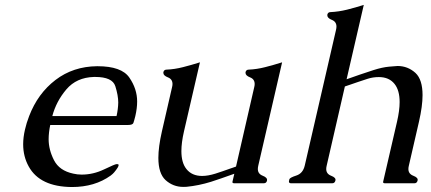

<svg xmlns="http://www.w3.org/2000/svg" viewBox="-20 -734 1725 769"><path d="M370.6 -468.8Q466.8 -468.8 498 -423.3Q529.3 -377.9 529.3 -327.6Q529.3 -300.3 522 -269Q517.1 -249.5 514.2 -241.5Q511.2 -233.4 492.2 -233.4H181.2Q174.8 -202.6 174.8 -176.3Q174.8 -134.3 196.3 -92.3Q217.8 -50.3 273.4 -38.6Q289.6 -34.7 307.1 -34.7Q353.5 -34.7 397.2 -55.7Q440.9 -76.7 447 -76.7Q453.1 -76.7 454.3 -75.4Q455.6 -74.2 454.6 -69.6Q453.6 -64.9 444.8 -53.2Q436 -41.5 431.4 -37.6Q426.8 -33.7 423.3 -30.8Q359.4 15.1 268.1 15.1Q140.1 14.2 95.2 -66.9Q72.8 -106.9 72.8 -156.2Q72.8 -184.1 80.1 -215.3Q85.9 -241.2 96.7 -269Q131.3 -359.4 202.1 -413.6Q272.9 -467.8 368.7 -468.8ZM446.8 -269Q453.1 -297.4 453.6 -323.2Q453.6 -351.6 441.9 -388.7Q430.2 -425.8 361.3 -425.8H356Q286.6 -423.8 245.8 -376Q205.1 -328.1 189.5 -269Z M1014.6 -71.3Q1012.7 -63.5 1012.7 -57.1Q1012.7 -37.6 1032.5 -30Q1052.2 -22.5 1049.3 -10.3Q1046.9 0 1036.6 0H918Q909.7 0 911.1 -6.3L918.5 -38.1Q889.2 -27.8 866.7 -19.8Q844.2 -11.7 825.2 -5.9Q776.4 9.3 727.1 14.2Q720.2 14.6 713.9 14.6Q673.3 14.6 643.1 -12.7Q614.3 -39.1 614.3 -101.6Q614.3 -145.5 628.4 -207.5L668.9 -383.8Q670.9 -391.1 670.9 -397.5Q670.9 -417 652.6 -424.1Q634.3 -431.2 634.3 -441.9Q634.3 -443.4 634.3 -444.8Q636.7 -455.1 647 -455.1Q679.7 -456.5 713.1 -465.1Q746.6 -473.6 780.8 -484.4L716.8 -207.5Q706.5 -162.6 706.5 -128.9Q706.5 -82 726.6 -57.1Q748.5 -29.3 789.6 -29.3Q813 -29.3 842.8 -38.6Q854 -42 872.1 -48.3Q890.1 -54.7 902.8 -59.1Q905.3 -60.1 911.4 -62Q917.5 -64 925.3 -66.9L998 -383.8Q1000 -391.1 1000 -397.5Q1000 -417 981.7 -424.1Q963.4 -431.2 963.4 -441.9Q963.4 -443.4 963.4 -444.8Q965.8 -455.1 976.1 -455.1Q1008.8 -456.5 1042.2 -465.1Q1075.7 -473.6 1109.9 -484.4Z M1288.6 -71.3Q1286.6 -63.5 1286.6 -57.1Q1286.6 -37.6 1306.4 -30Q1326.2 -22.5 1323.5 -11.2Q1320.8 0 1311 0H1145.5Q1137.2 0 1137.2 -7.3Q1137.2 -9.3 1138.9 -15.9Q1140.6 -22.5 1167 -31Q1193.4 -39.6 1200.7 -71.3L1325.7 -613.8Q1327.6 -621.6 1327.6 -627.4Q1327.6 -647 1309.3 -654.3Q1291 -661.6 1291 -672.4Q1291 -673.8 1291 -675.3Q1293.5 -685.5 1303.7 -685.5Q1336.4 -687 1369.9 -695.3Q1403.3 -703.6 1437 -714.4L1368.2 -416.5Q1397.5 -426.8 1419.7 -434.6Q1441.9 -442.4 1476.3 -453.4Q1510.7 -464.4 1538.3 -467Q1565.9 -469.7 1572.3 -469.7Q1613.3 -469.7 1644 -441.9Q1672.4 -415.5 1672.4 -353Q1672.4 -309.1 1658.2 -247.1L1617.7 -71.3Q1615.7 -63.5 1615.7 -57.1Q1615.7 -37.6 1635.5 -30Q1655.3 -22.5 1652.6 -11.2Q1649.9 0 1640.1 0H1521.5Q1513.2 0 1514.6 -6.3L1570.3 -247.1Q1580.6 -292 1580.6 -325.2Q1580.6 -372.1 1560.5 -397.5Q1538.6 -425.3 1497.6 -425.3Q1474.1 -425.3 1453.4 -418.7Q1432.6 -412.1 1414.8 -406Q1397 -399.9 1384.3 -395.5Q1371.6 -391.1 1361.3 -387.7Z"/></svg>

Font: Caudex
Style: Italic
Weight: 400
Italic angle: -13°
Version: Version 1.04